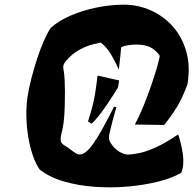

<svg xmlns="http://www.w3.org/2000/svg" viewBox="-20 -695 847 830"><path d="M764.2 51.3Q727.5 73.7 667.7 89.1Q607.9 104.5 536.6 111.1Q465.3 117.7 392.8 112.8Q320.3 107.9 256.8 89.6Q193.4 71.3 150.9 37.1Q127.9 3.4 113.5 -50.3Q99.1 -104 95.2 -163.6Q91.3 -223.1 98.6 -274.4Q104.5 -312 115.5 -355.5Q126.5 -398.9 140.4 -441.2Q154.3 -483.4 169.7 -518.3Q185.1 -553.2 198.7 -573.7Q231 -604 283 -626.7Q335 -649.4 396 -662.1Q457 -674.8 514.6 -674.8Q576.2 -674.8 631.3 -650.4Q686.5 -626 726.8 -580.8Q767.1 -535.6 785.2 -472.2Q803.2 -408.7 790.5 -331.1Q769 -272 745.6 -233.6Q722.2 -195.3 689.9 -154.8L563 -156.7Q581.5 -190.9 600.6 -237.5Q619.6 -284.2 635.3 -330.3Q650.9 -376.5 660.6 -410.9Q670.4 -445.3 670.4 -454.6Q652.8 -479.5 629.2 -491Q605.5 -502.4 570.3 -502.4Q548.3 -502.4 529.5 -498.8Q510.7 -495.1 503.9 -491.2Q502.9 -481.9 500.5 -455.6Q498 -429.2 493.7 -394Q480.5 -424.3 461.7 -457Q442.9 -489.7 415.5 -511.2Q407.2 -509.8 381.8 -503.4Q356.4 -497.1 324.7 -480.5Q293 -463.9 265.6 -432.1Q253.4 -417.5 253.4 -406.2Q253.4 -398.9 255.4 -389.2Q258.3 -372.1 259.5 -348.6Q260.7 -325.2 260.7 -299.8Q260.7 -233.9 258.1 -197.5Q255.4 -161.1 251.5 -143.1Q247.6 -125 244.9 -114.7Q242.2 -104.5 242.2 -90.3Q242.2 -76.2 258.5 -66.4Q274.9 -56.6 287.1 -46.9Q296.9 -39.1 306.9 -33Q316.9 -26.9 327.1 -27.3Q338.4 -28.3 350.1 -37.1Q365.2 -48.8 382.6 -73.2Q399.9 -97.7 416.7 -127.4Q433.6 -157.2 448.2 -185.5Q462.9 -213.9 473.1 -233.9L482.9 -231.4Q474.1 -202.1 467.8 -177.2Q461.4 -152.3 454.1 -122.1Q448.2 -96.7 453.6 -85.9Q459 -75.2 465.8 -66.4Q479 -48.8 498.5 -37.6Q518.1 -26.4 535.6 -26.9Q552.2 -27.3 581.1 -33Q609.9 -38.6 651.9 -57.1Q693.8 -75.7 750 -113.8Q762.7 -79.1 770 -32.2Q777.3 14.6 764.2 51.3ZM376 -160.2 360.4 -169.9Q374.5 -213.4 382.8 -248.5Q391.1 -283.7 395 -316.9L401.9 -368.2L495.1 -347.2L490.2 -317.4Q482.9 -305.2 469.5 -283.9Q456.1 -262.7 439.5 -238.5Q422.9 -214.4 406.2 -193.4Q389.6 -172.4 376 -160.2Z"/></svg>

Font: Fruktur
Style: Italic
Weight: 400
Italic angle: -8°
Designer: Viktoriya Grabowska, Eben Sorkin
Foundry: Viktoriya Grabowska
Version: Version 1.008; ttfautohint (v1.8.4.7-5d5b)